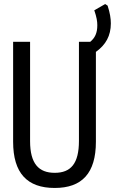

<svg xmlns="http://www.w3.org/2000/svg" viewBox="-20 -921 569 951"><path d="M251 10C386 10 455 -63 455 -219V-664C504 -699 529 -744 529 -805C529 -829 525 -856 513 -893L501 -901L447 -870C459 -835 462 -815 462 -796C462 -757 450 -733 427 -714H371V-223C371 -111 331 -65 251 -65C172 -65 129 -110 129 -222V-714H45V-219C45 -63 115 10 251 10Z"/></svg>

Font: Noto Sans Mono ExtraCondensed
Style: Regular
Weight: 400
Width: 2
Designer: Monotype Design Team
Foundry: Monotype Imaging Inc.
Version: Version 2.014